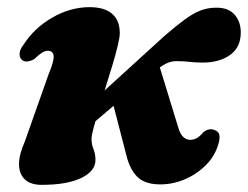

<svg xmlns="http://www.w3.org/2000/svg" viewBox="-20 -504 693 537"><path d="M297 -210.5 425 -322 479.5 -144.5Q484.5 -129 492 -121.5Q499.5 -114 509.5 -113Q521 -112.5 530 -117.5Q539 -122.5 549 -134.5Q565 -146.5 579.5 -140.5Q588.5 -137.5 592 -131Q595.5 -124.5 593 -109.5Q584.5 -72 557.8 -44.2Q531 -16.5 494.5 -1.5Q458 13.5 419.5 11.5Q382.5 9.5 363 -10.5Q343.5 -30.5 334 -67.5ZM315 -411.5Q315 -399.5 309.2 -375.8Q303.5 -352 294.5 -322Q285.5 -292 275.5 -260.2Q265.5 -228.5 256.8 -199Q248 -169.5 242 -147.5Q236 -125.5 236 -115.5Q236 -100 241.5 -86.8Q247 -73.5 247 -56.5Q247 -25.5 207.2 -6.2Q167.5 13 96.5 13Q65.5 13 49.5 -2.2Q33.5 -17.5 33.2 -44.2Q33 -71 49 -107L116 -296.5Q131.5 -333.5 130 -347.8Q128.5 -362 113.5 -362Q106 -362 97.2 -356.5Q88.5 -351 75 -338Q64.5 -333 57 -332.2Q49.5 -331.5 44 -334.5Q35 -340 34.8 -352.2Q34.5 -364.5 45.5 -378.5Q75.5 -425.5 126.2 -454.8Q177 -484 230.5 -484Q272 -484 293.5 -465.5Q315 -447 315 -411.5ZM207 -131 187 -173 440.5 -404Q473.5 -432.5 496.8 -449.5Q520 -466.5 540.5 -474.5Q561 -482.5 584 -482.5Q621 -483 638.5 -460.2Q656 -437.5 653 -404Q650 -367.5 620.5 -348.2Q591 -329 547 -329Q527 -329 510.2 -331Q493.5 -333 472.5 -333Q454.5 -333 436 -321.5Q417.5 -310 394 -290Z"/></svg>

Font: Fraunces ExtraBold
Style: Italic
Weight: 800
Italic angle: -16°
Version: Version 1.000;[b76b70a41]